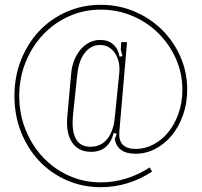

<svg xmlns="http://www.w3.org/2000/svg" viewBox="-20 -624 839 798"><path d="M453 -72Q432 7 359 7Q305 7 279 -33Q253 -73 260 -143L276 -321Q279 -351 289.5 -376Q300 -401 316 -419.5Q332 -438 352.5 -448Q373 -458 397 -458Q429 -458 450 -440Q471 -422 477 -388L489 -391L482 -417L484 -449H508L476 -77Q470 -5 544 -5Q583 -5 618.5 -24Q654 -43 680.5 -76Q707 -109 722.5 -154Q738 -199 738 -251Q738 -319 711.5 -379Q685 -439 639 -485Q593 -531 531 -557.5Q469 -584 399 -584Q328 -584 266 -556Q204 -528 158.5 -479.5Q113 -431 86.5 -365.5Q60 -300 60 -225Q60 -150 86.5 -84.5Q113 -19 158.5 29.5Q204 78 266 106Q328 134 399 134Q452 134 503 118.5Q554 103 602 72L612 89Q564 121 510 137.5Q456 154 399 154Q323 154 257 125Q191 96 143 45Q95 -6 67.5 -75Q40 -144 40 -225Q40 -306 67.5 -375Q95 -444 143 -495Q191 -546 257 -575Q323 -604 399 -604Q474 -604 539.5 -576Q605 -548 653.5 -500Q702 -452 730 -388Q758 -324 758 -252Q758 -195 741 -146.5Q724 -98 694.5 -62Q665 -26 626 -5.5Q587 15 543 15Q469 15 457 -45L465 -68ZM284 -152Q269 -14 356 -14Q399 -14 425 -45.5Q451 -77 457 -134L476 -324Q478 -347 473 -367.5Q468 -388 457.5 -403.5Q447 -419 431.5 -428Q416 -437 396 -437Q358 -437 332.5 -404.5Q307 -372 301 -313Z"/></svg>

Font: Moniqa Thin Paragraph
Style: Regular
Weight: 100
Designer: Rajesh Rajput
Foundry: Rajesh Rajput
Version: Version 1.000